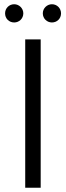

<svg xmlns="http://www.w3.org/2000/svg" viewBox="-20 -886 312 906"><path d="M99 0H172V-700H99ZM225 -780C249 -780 268 -798 268 -823C268 -847 249 -866 225 -866C202 -866 182 -847 182 -823C182 -798 202 -780 225 -780ZM47 -780C70 -780 90 -798 90 -823C90 -847 70 -866 47 -866C23 -866 4 -847 4 -823C4 -798 23 -780 47 -780Z"/></svg>

Font: Chess Sans
Style: Regular
Weight: 400
Designer: Wolf Bōese
Foundry: Wolf Bōese
Version: Version 7.223;Glyphs 3.3 (3306)